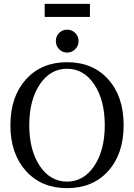

<svg xmlns="http://www.w3.org/2000/svg" viewBox="-20 -965 696 997"><path d="M212 -877V-945H447V-877ZM329 -692Q304 -692 287 -709.5Q270 -727 270 -752Q270 -777 287 -794Q304 -811 329 -811Q353 -811 370.5 -794Q388 -777 388 -752Q388 -727 370.5 -709.5Q353 -692 329 -692ZM328 12Q195 12 114.5 -77.5Q34 -167 34 -315Q34 -463 114.5 -552.5Q195 -642 328 -642Q462 -642 542 -553Q622 -464 622 -315Q622 -166 542 -77Q462 12 328 12ZM186.5 -103.5Q241 -22 328 -22Q415 -22 469.5 -103.5Q524 -185 524 -315Q524 -445 469.5 -526.5Q415 -608 328 -608Q241 -608 186.5 -526.5Q132 -445 132 -315Q132 -185 186.5 -103.5Z"/></svg>

Font: Arapey
Style: Regular
Weight: 400
Designer: Eduardo Rodriguez Tunni
Foundry: Eduardo Rodriguez Tunni
Version: Version 4.000